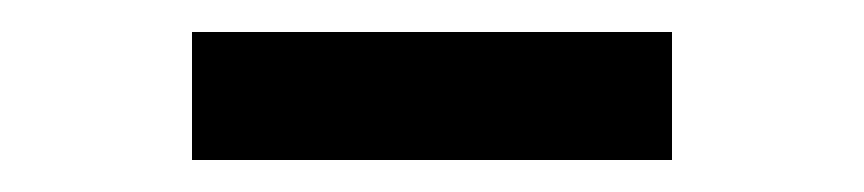

<svg xmlns="http://www.w3.org/2000/svg" viewBox="-20 -730 540 120"><path d="M100 -630V-710H400V-630Z"/></svg>

Font: Iosevka Curly Heavy
Style: Regular
Weight: 900
Monospace: yes
Designer: Belleve Invis
Foundry: Belleve Invis
Version: Version 22.1.2; ttfautohint (v1.8.4)